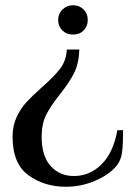

<svg xmlns="http://www.w3.org/2000/svg" viewBox="-20 -501 518 733"><path d="M202 -425Q202 -448 218.5 -464.5Q235 -481 259 -481Q283 -481 299 -465Q315 -449 315 -425Q315 -401 299.5 -385Q284 -369 259 -369Q234 -369 218 -385Q202 -401 202 -425ZM28 21Q28 -21 43.5 -54Q59 -87 80.5 -110.5Q102 -134 139 -167Q185 -207 209 -238Q233 -269 235 -312H283Q281 -258 262.5 -221.5Q244 -185 208 -140Q173 -96 156 -62Q139 -28 139 21Q139 95 173.5 133Q208 171 262 171Q323 171 368 126Q413 81 428 -4H450Q450 50 446 80.5Q442 111 425 132Q397 166 343.5 189Q290 212 232 212Q149 212 88.5 168Q28 124 28 21Z"/></svg>

Font: El Messiri Medium
Style: Regular
Weight: 500
Designer: Mohamed Gaber
Foundry: Kief Type Foundry
Version: Version 2.007